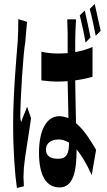

<svg xmlns="http://www.w3.org/2000/svg" viewBox="-20 -875 540 965"><path d="M188 -615V-471C217 -467 243 -465 272 -465C288 -465 304 -466 320 -467C321 -401 323 -336 324 -281C310 -287 294 -291 278 -291C213 -291 176 -219 176 -107C176 6 212 67 279 67C346 67 365 -8 365 -124C391 -93 416 -50 441 5L463 -122C437 -166 404 -221 362 -256C361 -314 359 -384 358 -471C388 -475 417 -481 445 -489V-639C418 -627 389 -619 358 -613C358 -657 358 -691 359 -711L362 -778H318C319 -757 320 -724 320 -709V-608C304 -607 288 -606 272 -606C243 -606 216 -609 188 -615ZM46 -251C46 -115 55 2 65 70L100 61C99 44 99 26 98 15C98 5 99 -18 100 -32C105 -90 124 -191 136 -281L116 -339C107 -310 95 -291 87 -262C84 -266 82 -282 82 -285C82 -378 97 -611 107 -663C109 -681 113 -742 116 -765L72 -779C72 -741 71 -696 69 -666C63 -592 46 -404 46 -251ZM211 -124C211 -156 238 -174 275 -174C293 -174 310 -168 327 -158C327 -103 315 -77 272 -77C236 -77 211 -89 211 -124ZM381 -798C391 -756 403 -705 410 -661L435 -687C428 -725 415 -781 406 -822ZM431 -830C442 -789 453 -738 461 -695L486 -720L456 -855Z"/></svg>

Font: 寒蝉无机体 CompactMedium
Style: Regular
Weight: 500
Width: 3
Designer: ChillTanhei {Warren2060}; 
Source Han Sans {Ryoko NISHIZUKA 西塚涼子 (kana, bopomofo & ideographs); Paul D. Hunt (Latin, Gre
Foundry: ChillType&Adobe
Version: Version 1.000;Glyphs 3.1.1 (3135)